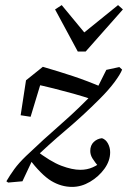

<svg xmlns="http://www.w3.org/2000/svg" viewBox="-20 -711 502 753"><path d="M263 22Q220 22 181 -1.5Q142 -25 91 -92L117 -124Q178 -77 220.5 -61Q263 -45 295 -45Q322 -45 344 -55Q366 -65 385 -81L371 -52Q351 -76 342.5 -90Q334 -104 334 -119Q334 -141 347.5 -154Q361 -167 380 -169Q395 -164 403.5 -148Q412 -132 412 -114Q412 -80 389.5 -49Q367 -18 333 2Q299 22 263 22ZM68 0 12 5 5 0Q19 -24 36 -47.5Q53 -71 82 -99Q149 -163 220 -225Q291 -287 357 -357L397 -437L448 -448L459 -438Q452 -420 429.5 -389.5Q407 -359 371 -323Q305 -257 237.5 -200Q170 -143 106 -81ZM61 -259 82 -396 148 -449Q210 -431 266 -412.5Q322 -394 385 -367L348 -319Q306 -333 268.5 -343.5Q231 -354 191 -364Q151 -374 100 -385L150 -418L100 -253ZM222 -691 327 -564H286L443 -691L462 -674L316 -509H285L196 -674Z"/></svg>

Font: Lisu Bosa Light
Style: Italic
Weight: 300
Italic angle: -19°
Designer: David Morse, Annie Olsen, Victor Gaultney, Frank Grießhammer (Latin)
Foundry: SIL International
Version: Version 2.000